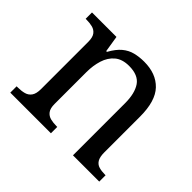

<svg xmlns="http://www.w3.org/2000/svg" viewBox="-127 -722 899 899"><g transform="rotate(45 322.5 -273.0)"><path d="M28 0V-42H36Q59 -42 77.5 -47Q96 -52 107 -67.5Q118 -83 118 -114V-426Q118 -456 107 -470.5Q96 -485 78 -489.5Q60 -494 38 -494H33V-536H195L208 -455H213Q234 -493 257.5 -512.5Q281 -532 309 -539Q337 -546 369 -546Q448 -546 492.5 -499.5Q537 -453 537 -350V-114Q537 -83 546.5 -67.5Q556 -52 573 -47Q590 -42 612 -42H617V0H443V-345Q443 -410 418.5 -446Q394 -482 333 -482Q288 -482 261.5 -459.5Q235 -437 223.5 -400Q212 -363 212 -320V-109Q212 -80 223 -65.5Q234 -51 252 -46.5Q270 -42 292 -42H297V0Z"/></g></svg>

Font: Noto Serif Tamil
Style: Italic
Weight: 400
Italic angle: -12°
Designer: Indian Type Foundry, Tom Grace, and the Monotype Design Team
Foundry: Monotype Imaging Inc.
Version: Version 2.003